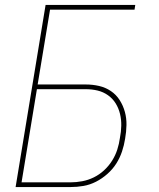

<svg xmlns="http://www.w3.org/2000/svg" viewBox="-20 -755 640 775"><path d="M43 0 164 -735H526L523 -716H182L132 -414H326Q354 -414 380 -408Q406 -402 427.5 -387.5Q449 -373 463 -351Q477 -329 484 -303.5Q491 -278 490.5 -250.5Q490 -223 485 -195Q481 -169 472.5 -143.5Q464 -118 449.5 -95Q435 -72 413.5 -53Q392 -34 367.5 -21.5Q343 -9 317 -4.5Q291 0 265 0ZM67 -19H265Q288 -19 312 -23.5Q336 -28 358.5 -39Q381 -50 400 -67.5Q419 -85 432.5 -106.5Q446 -128 453.5 -151.5Q461 -175 464 -198Q469 -223 469.5 -247.5Q470 -272 464.5 -295Q459 -318 447 -337.5Q435 -357 416 -370.5Q397 -384 374 -389.5Q351 -395 326 -395H129Z"/></svg>

Font: Iosevka Thin Extended Oblique
Style: Regular
Weight: 100
Width: 7
Italic angle: -9°
Monospace: yes
Designer: Belleve Invis
Foundry: Belleve Invis
Version: Version 32.5.0; ttfautohint (v1.8.4)